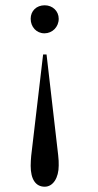

<svg xmlns="http://www.w3.org/2000/svg" viewBox="-20 -488 370 726"><path d="M156 -282H143L98 101C97 113 96 126 96 139C96 190 115 218 149 218C181 218 202 184 202 138C202 124 202 117 200 99ZM202 -417C202 -446 179 -468 149 -468C118 -468 96 -447 96 -417C96 -386 118 -362 148 -362C178 -362 202 -386 202 -417Z"/></svg>

Font: XITS Math
Style: Regular
Weight: 400
Designer: MicroPress Inc., with final additions and corrections provided by Coen Hoffman, Elsevier (retired)
Version: Version 1.302